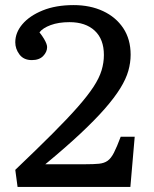

<svg xmlns="http://www.w3.org/2000/svg" viewBox="-20 -734 604 754"><path d="M49 0 40 -67Q125 -148 185.5 -208.5Q246 -269 285.5 -314Q325 -359 347.5 -393.5Q370 -428 379 -458Q388 -488 388 -518Q388 -580 352 -613.5Q316 -647 253 -647Q210 -647 179 -635.5Q148 -624 135 -607Q146 -593 152.5 -582Q159 -571 162 -563Q165 -555 165 -549Q165 -530 149.5 -514Q134 -498 105 -498Q73 -498 56.5 -520Q40 -542 40 -568Q40 -606 68 -639Q96 -672 147.5 -693Q199 -714 269 -714Q334 -714 384.5 -690.5Q435 -667 464 -623.5Q493 -580 493 -519Q493 -488 484 -456Q475 -424 452.5 -387.5Q430 -351 392 -307.5Q354 -264 296.5 -210Q239 -156 158 -89H316Q348 -89 368.5 -91Q389 -93 402.5 -102.5Q416 -112 427.5 -134.5Q439 -157 454 -197H509L492 0Z"/></svg>

Font: Literata Variable Black
Style: Regular
Weight: 900
Designer: Latin by Veronika Burian and Jose Scaglione. Greek by Irene Vlachou. Cyrillic by Vera Evstafieva.
Foundry: TypeTogether
Version: Version 3.021